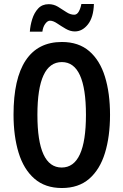

<svg xmlns="http://www.w3.org/2000/svg" viewBox="-20 -935 620 965"><path d="M533 -358Q533 -249 507.5 -166Q482 -83 428.5 -36.5Q375 10 291 10Q207 10 153 -37Q99 -84 73.5 -167.5Q48 -251 48 -359Q48 -540 109.5 -632Q171 -724 291 -724Q375 -724 428.5 -678Q482 -632 507.5 -549.5Q533 -467 533 -358ZM168 -358Q168 -93 290 -93Q412 -93 412 -358Q412 -623 291 -623Q168 -623 168 -358ZM130 -776Q132 -807 142 -839Q152 -871 172 -892.5Q192 -914 225 -914Q250 -914 271.5 -901Q293 -888 313 -874.5Q333 -861 353 -861Q367 -861 376 -877Q385 -893 389 -915H452Q450 -848 422 -812.5Q394 -777 356 -777Q333 -777 310 -790.5Q287 -804 267 -817.5Q247 -831 231 -831Q219 -831 207.5 -815.5Q196 -800 193 -776Z"/></svg>

Font: Noto Sans Gujarati UI ExtraCondensed SemiBold
Style: Regular
Weight: 600
Width: 2
Designer: Jelle Bosma - Monotype Design Team, Universal Thirst
Foundry: Monotype Imaging Inc.
Version: Version 2.106; ttfautohint (v1.8.4.7-5d5b)